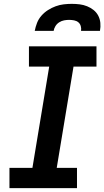

<svg xmlns="http://www.w3.org/2000/svg" viewBox="-20 -975 541 995"><path d="M29 0V-105H148L235 -630H130V-735H480V-630H361L274 -105H379V0ZM160 -815Q164 -836 172 -856.5Q180 -877 195 -894Q210 -911 229 -923Q248 -935 268.5 -942.5Q289 -950 310 -952.5Q331 -955 352 -955Q373 -955 393 -952.5Q413 -950 431.5 -942.5Q450 -935 465 -923Q480 -911 489 -894Q498 -877 500 -856.5Q502 -836 498 -815H400Q402 -828 398.5 -840Q395 -852 386 -859.5Q377 -867 364 -869.5Q351 -872 338 -872Q325 -872 312 -869.5Q299 -867 287 -859.5Q275 -852 267.5 -840Q260 -828 258 -815Z"/></svg>

Font: Iosevka Extrabold Oblique
Style: Regular
Weight: 800
Italic angle: -9°
Monospace: yes
Designer: Belleve Invis
Foundry: Belleve Invis
Version: Version 32.5.0; ttfautohint (v1.8.4)